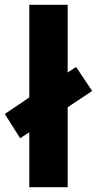

<svg xmlns="http://www.w3.org/2000/svg" viewBox="-38 -780 404 800"><path d="M84 0V-229L46 -204L-18 -305L84 -374V-760H244V-478L279 -501L346 -401L244 -333V0Z"/></svg>

Font: Noto Sans Telugu SemiCondensed ExtraBold
Style: Regular
Weight: 800
Width: 4
Designer: Jelle Bosma - Monotype Design Team
Foundry: Monotype Imaging Inc.
Version: Version 2.005; ttfautohint (v1.8.4.7-5d5b)